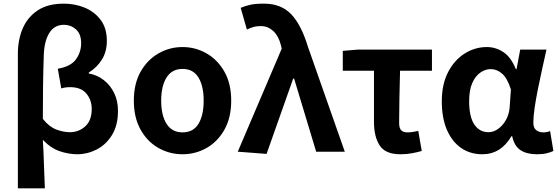

<svg xmlns="http://www.w3.org/2000/svg" viewBox="-20 -832 3063 1053"><path d="M78 201V-536Q78 -615 105 -677Q132 -739 187.5 -775.5Q243 -812 330 -812Q391 -812 444.5 -790Q498 -768 532 -723Q566 -678 566 -608Q566 -550 540 -507Q514 -464 467 -434V-429Q513 -421 549 -393Q585 -365 606 -322Q627 -279 627 -224Q627 -144 594 -91Q561 -38 510 -12Q459 14 404 14Q357 14 308 -2.5Q259 -19 215 -65Q219 3 221 69Q223 135 226 201ZM363 -107Q412 -107 447.5 -139Q483 -171 483 -234Q483 -284 453.5 -319Q424 -354 365 -354Q337 -354 316 -347L297 -455Q368 -467 396.5 -506.5Q425 -546 425 -595Q425 -646 396.5 -671Q368 -696 331 -696Q278 -696 250 -650.5Q222 -605 220 -525Q217 -439 216 -353.5Q215 -268 215 -180Q250 -136 289 -121.5Q328 -107 363 -107Z M981 14Q910 14 849 -20.5Q788 -55 751 -121Q714 -187 714 -280Q714 -373 751 -438.5Q788 -504 849 -539Q910 -574 981 -574Q1052 -574 1113 -539Q1174 -504 1211 -438.5Q1248 -373 1248 -280Q1248 -187 1211 -121Q1174 -55 1113 -20.5Q1052 14 981 14ZM981 -106Q1040 -106 1068.5 -153Q1097 -200 1097 -280Q1097 -360 1068.5 -407Q1040 -454 981 -454Q923 -454 893.5 -407Q864 -360 864 -280Q864 -200 893.5 -153Q923 -106 981 -106Z M1442 12 1284 0 1525 -565 1521 -583Q1508 -635 1478.5 -662Q1449 -689 1411 -689Q1386 -689 1368.5 -683.5Q1351 -678 1334 -670L1300 -789Q1326 -800 1353.5 -806Q1381 -812 1428 -812Q1521 -812 1576.5 -754.5Q1632 -697 1669 -575L1871 0H1714L1593 -401H1588Z M2176 14Q2094 14 2062.5 -34Q2031 -82 2031 -164V-444H1860V-553L1942 -560H2349V-444H2174Q2172 -366 2170.5 -291.5Q2169 -217 2169 -158Q2169 -128 2181 -117Q2193 -106 2213 -106Q2228 -106 2242 -108Q2256 -110 2274 -114L2293 -4Q2269 3 2239.5 8.5Q2210 14 2176 14Z M2625 14Q2559 14 2509 -20.5Q2459 -55 2431 -120Q2403 -185 2403 -276Q2403 -370 2437.5 -436.5Q2472 -503 2528.5 -538.5Q2585 -574 2650 -574Q2699 -574 2741 -546Q2783 -518 2809 -453H2813L2833 -560H2977Q2966 -510 2953.5 -454Q2941 -398 2930 -343Q2919 -288 2912 -240Q2905 -192 2905 -159Q2905 -131 2920.5 -118.5Q2936 -106 2960 -106Q2979 -106 2997 -113L3015 -4Q3001 3 2978.5 8.5Q2956 14 2924 14Q2868 14 2834 -9Q2800 -32 2789 -85H2785Q2727 14 2625 14ZM2659 -107Q2687 -107 2712.5 -125.5Q2738 -144 2755 -174.5Q2772 -205 2775 -242L2782 -341Q2763 -402 2734.5 -427.5Q2706 -453 2671 -453Q2642 -453 2614.5 -434Q2587 -415 2570 -376.5Q2553 -338 2553 -277Q2553 -191 2581.5 -149Q2610 -107 2659 -107Z"/></svg>

Font: Chiron Sans HK TT
Style: Bold
Weight: 700
Designer: Ryoko NISHIZUKA 西塚涼子 (kana, bopomofo & ideographs); Paul D. Hunt (Latin, Greek & Cyrillic); Sandoll Communications 산돌커뮤니
Foundry: Adobe
Version: Version 2.022;hotconv 1.0.109;makeotfexe 2.5.65596